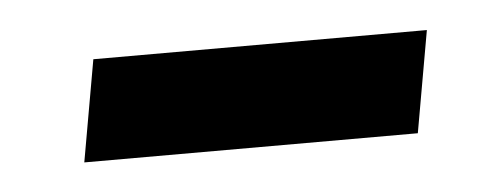

<svg xmlns="http://www.w3.org/2000/svg" viewBox="-25 -333 418 160"><g transform="rotate(-5 184.5 -252.5)"><path d="M56 -295H335L320 -210H41Z"/></g></svg>

Font: KoHo
Style: Bold Italic
Weight: 700
Italic angle: -10°
Version: Version 1.000; ttfautohint (v1.6)